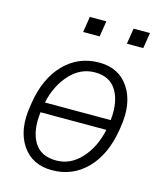

<svg xmlns="http://www.w3.org/2000/svg" viewBox="-112 -815 754 905"><g transform="rotate(15 265.5 -362.0)"><path d="M53.2 -272Q72.8 -395.5 142.1 -466.8Q211.4 -538.1 313 -538.1Q409.7 -538.1 458.5 -463.9Q507.3 -389.6 488.3 -272L485.8 -255.9Q465.8 -131.8 396.7 -61Q327.6 9.8 226.6 9.8Q129.4 9.8 80.3 -64Q31.2 -137.7 50.8 -255.9ZM234.4 -39.6Q304.2 -39.6 356 -96.2Q407.7 -152.8 426.3 -240.2H105Q93.8 -148.9 126.2 -94.2Q158.7 -39.6 234.4 -39.6ZM305.2 -488.3Q234.9 -488.3 183.1 -431.6Q131.3 -375 113.3 -290H434.1Q443.8 -378.4 411.4 -433.3Q378.9 -488.3 305.2 -488.3ZM494.6 -657.7H414.6L426.8 -734.4H506.8ZM281.7 -657.7H201.2L213.4 -734.4H293.9Z"/></g></svg>

Font: Franko
Style: Light Italic
Weight: 300
Designer: Google
Version: Version 1.200310; 2013